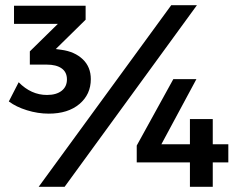

<svg xmlns="http://www.w3.org/2000/svg" viewBox="-20 -720 904 740"><path d="M330 -415Q330 -356 286 -319Q242 -282 168 -282Q126 -282 84 -295Q42 -308 14 -329L52 -403Q100 -354 161 -354Q197 -354 217.5 -370Q238 -386 238 -414Q238 -442 217.5 -456.5Q197 -471 160 -471H95V-522L203 -628H34V-698H310V-644L195 -531L217 -528Q268 -521 299 -491.5Q330 -462 330 -415ZM640 -700H739L229 0H129ZM648 -415H737L602 -164H712V-261H800V-164H860V-94H800V0H712V-94H507V-159Z"/></svg>

Font: Gontserrat Medium
Style: Regular
Weight: 500
Designer: Julieta Ulanovsky
Foundry: Julieta Ulanovsky
Version: Version 6.001